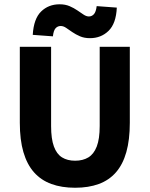

<svg xmlns="http://www.w3.org/2000/svg" viewBox="-20 -872 705 904"><path d="M333.6 12Q270.4 12 221.9 -5.7Q173.3 -23.4 140.2 -60.6Q107.2 -97.8 90.2 -155.8Q73.3 -213.8 73.3 -293.9V-651.8H220.6V-278.7Q220.6 -218.1 233.8 -182.3Q246.9 -146.5 272.2 -130.9Q297.4 -115.3 333.6 -115.3Q370.2 -115.3 396 -130.9Q421.7 -146.5 435.6 -182.3Q449.4 -218.1 449.4 -278.7V-651.8H591.2V-293.9Q591.2 -213.8 574.8 -155.8Q558.4 -97.8 525.9 -60.6Q493.4 -23.4 445.1 -5.7Q396.8 12 333.6 12ZM403.5 -692.3Q377 -692.3 356.6 -701.1Q336.2 -709.9 320.2 -721Q304.2 -732 291.4 -740.8Q278.6 -749.6 265.7 -749.6Q251.7 -749.6 241.9 -739.2Q232.1 -728.7 229.1 -700.9L134.2 -707.9Q138.7 -783.8 173.6 -817.8Q208.5 -851.8 260.7 -851.8Q287.2 -851.8 307.7 -843Q328.2 -834.2 344.2 -823.1Q360.2 -812.1 373.4 -803.3Q386.5 -794.5 398.6 -794.5Q412.5 -794.5 422.3 -805.4Q432 -816.2 435.2 -843.2L530 -836.2Q526.6 -761.1 491.1 -726.7Q455.7 -692.3 403.5 -692.3Z"/></svg>

Font: SourceSans3VF
Style: Regular
Weight: 200
Designer: Paul D. Hunt
Foundry: Adobe
Version: Version 3.052;hotconv 1.1.0;makeotfexe 2.6.0